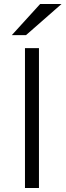

<svg xmlns="http://www.w3.org/2000/svg" viewBox="-20 -941 328 961"><path d="M39 -765 181 -921H288L110 -765ZM105 0V-700H175V0Z"/></svg>

Font: Overpass Light
Style: Regular
Weight: 300
Designer: Delve Withrington, Thomas Jockin
Foundry: Delve Fonts
Version: Version 3.000;DELV;Overpass